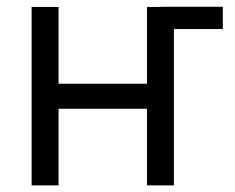

<svg xmlns="http://www.w3.org/2000/svg" viewBox="-20 -561 710 581"><path d="M466.3 -473.1V-540.5H654.3V-473.1ZM443.8 -307.6V-231.9H137.2V-307.6ZM157.2 -540V0H75.7V-540ZM506.3 -540V0H424.8V-540Z"/></svg>

Font: V-Inter
Style: Regular-375
Weight: 375
Designer: Rasmus Andersson
Foundry: rsms
Version: Version 4.000;git-4146feb